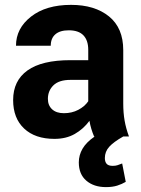

<svg xmlns="http://www.w3.org/2000/svg" viewBox="-20 -558 577 785"><path d="M364.7 0Q358.4 -14.6 353.5 -30.8Q348.6 -46.9 345.7 -64Q320.8 -30.3 285.6 -10.3Q250.5 9.8 202.6 9.8Q123.5 9.8 78.6 -32.5Q33.7 -74.7 33.7 -148.9Q33.7 -228 92.3 -270Q150.9 -312 268.1 -312H340.8V-354Q340.8 -393.1 321 -413.6Q301.3 -434.1 261.2 -434.1Q225.1 -434.1 206.3 -417.7Q187.5 -401.4 187.5 -371.1H45.4Q45.4 -441.9 106.7 -490Q168 -538.1 270.5 -538.1Q367.2 -538.1 425.5 -491Q483.9 -443.8 483.9 -353V-134.8Q483.9 -96.7 489.5 -64.7Q495.1 -32.7 507.3 0H483.9Q444.3 22.5 426.5 42.2Q408.7 62 408.7 88.4Q408.7 103.5 416 111.8Q423.3 120.1 440.9 120.1Q452.6 120.1 460.4 117.4Q468.3 114.7 479.5 110.4L494.1 185.5Q478.5 194.8 459.2 200.9Q439.9 207 413.1 207Q363.8 207 333 180.7Q302.2 154.3 302.2 106Q302.2 76.2 317.6 49.8Q333 23.4 367.2 0ZM241.2 -95.2Q273.9 -95.2 300 -108.9Q326.2 -122.6 340.8 -144V-231.4H268.1Q221.2 -231.4 198.5 -209.2Q175.8 -187 175.8 -153.8Q175.8 -127 193.1 -111.1Q210.4 -95.2 241.2 -95.2Z"/></svg>

Font: Roboto Web
Style: Bold
Weight: 700
Designer: Google
Version: Version 1.200310; 2013